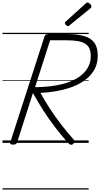

<svg xmlns="http://www.w3.org/2000/svg" viewBox="-20 -1149 806 1544"><path d="M86 14Q72 14 65.5 9.5Q59 5 63 -6L338 -856Q342 -866 348.5 -870.5Q355 -875 371 -875H517Q601 -875 656.5 -859Q712 -843 739 -805Q766 -767 766 -702Q766 -652 749.5 -611.5Q733 -571 701.5 -538.5Q670 -506 627.5 -481.5Q585 -457 533.5 -440.5Q482 -424 424.5 -414.5Q367 -405 305 -402Q340 -339 381 -276Q422 -213 469.5 -151Q517 -89 572 -27Q579 -20 580 -11.5Q581 -3 568 9Q556 18 547 14.5Q538 11 527 0Q472 -62 421.5 -128Q371 -194 327 -263Q283 -332 245 -401L118 -5Q114 5 107.5 9.5Q101 14 86 14ZM262 -448Q303 -448 346.5 -451.5Q390 -455 433.5 -462.5Q477 -470 518 -483.5Q559 -497 593.5 -516.5Q628 -536 654 -562.5Q680 -589 695 -623Q710 -657 710 -700Q710 -748 689.5 -775.5Q669 -803 625.5 -814Q582 -825 512 -825H383ZM527 -939Q519 -939 510.5 -947.5Q502 -956 502 -963Q502 -966 502.5 -968.5Q503 -971 508 -975L668 -1120Q672 -1124 675 -1126.5Q678 -1129 683 -1129Q689 -1129 697 -1124Q705 -1119 710 -1111Q715 -1103 715 -1097Q715 -1093 714 -1089.5Q713 -1086 707 -1082L540 -946Q536 -943 533 -941Q530 -939 527 -939ZM0 365H693V375H0ZM0 -20H693V0H0ZM0 -505H693V-500H0ZM0 -885H693V-875H0Z"/></svg>

Font: Playwrite DK Loopet Guides
Style: Regular
Weight: 400
Designer: Veronika Burian, José Scaglione
Foundry: TypeTogether
Version: Version 1.003